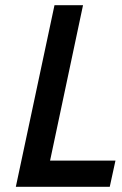

<svg xmlns="http://www.w3.org/2000/svg" viewBox="-20 -720 469 740"><path d="M41 0H403L425 -101H173L300 -700H190Z"/></svg>

Font: Advent Pro
Style: Bold Italic
Weight: 700
Italic angle: -12°
Designer: VivaRado, Andreas Kalpakidis
Foundry: VivaRado, Andreas Kalpakidis
Version: Version 3.000